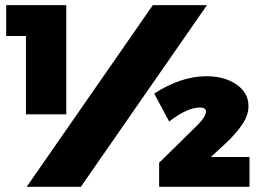

<svg xmlns="http://www.w3.org/2000/svg" viewBox="-20 -721 1000 741"><path d="M3.9 -582V-701.2H235.8V-279.8H80.1V-582ZM83 0 569.8 -701.2H778.8L292 0ZM575.2 -359.9Q678.7 -426.8 776.9 -426.8Q846.7 -426.8 892.8 -394.8Q939 -362.8 939 -312Q939 -277.3 916.3 -242.7Q893.6 -208 852.1 -168.9L793.9 -115.2H942.9V0H594.2V-92.8L746.1 -242.2Q774.9 -272.9 774.9 -290Q774.9 -306.2 752 -306.2Q703.1 -306.2 632.8 -252Z"/></svg>

Font: Trueno Black
Style: Regular
Weight: 900
Designer: Julieta Ulanovsky
Foundry: Julieta Ulanovsky
Version: Version 3.001b | FøM Fix